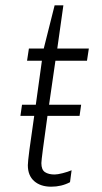

<svg xmlns="http://www.w3.org/2000/svg" viewBox="-20 -694 384 724"><path d="M189 -465 165 -299H286L280 -257H159Q136 -94 136 -79Q136 -54 149.5 -45Q163 -36 186 -36Q197 -36 216.5 -41Q236 -46 250 -52L244 -7Q212 10 173 10Q133 10 109 -11Q85 -32 85 -71Q85 -95 109 -257H57L63 -299H115L138 -465H82L89 -511H145L186 -674H219L196 -511H315L308 -465Z"/></svg>

Font: Chivo Thin Italic
Style: Regular
Weight: 100
Italic angle: -8.05°
Designer: Hector Gatti
Foundry: Omnibus-Type
Version: Version 1.007